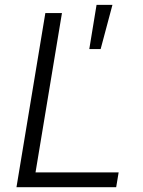

<svg xmlns="http://www.w3.org/2000/svg" viewBox="-20 -782 598 802"><path d="M48.8 0 169.4 -727.5H238.8L128.4 -62H475.6L465.3 0ZM353 -577.1 383.3 -761.7H449.7L400.4 -577.1Z"/></svg>

Font: Inter 16pt Light
Style: Italic
Weight: 300
Italic angle: -9.3988°
Version: Version 4.001;git-66647c0bb